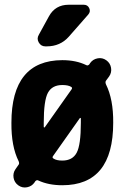

<svg xmlns="http://www.w3.org/2000/svg" viewBox="-20 -790 540 829"><path d="M276.4 -769.5H341.8Q358.4 -769.5 365.2 -754.9Q372.1 -740.2 361.3 -727.5L277.3 -631.8Q240.2 -589.8 181.6 -589.8H175.8Q157.2 -589.8 147.5 -606.4Q137.7 -623 147.5 -639.6L191.4 -719.7Q218.8 -769.5 276.4 -769.5ZM249 -96.7Q293 -96.7 311 -130.4Q329.1 -164.1 329.1 -259.8V-278.3Q329.1 -280.3 327.1 -280.8Q325.2 -281.2 324.2 -279.3L209 -116.2Q204.1 -109.4 210.9 -105.5Q223.6 -96.7 249 -96.7ZM168.9 -242.2Q168.9 -240.2 170.9 -239.7Q172.9 -239.3 173.8 -241.2L289.1 -404.3Q293.9 -411.1 287.1 -415Q274.4 -422.9 249 -422.9Q205.1 -422.9 187 -389.6Q168.9 -356.4 168.9 -259.8ZM437.5 -425.8Q469.7 -361.3 468.8 -259.8Q468.8 9.8 249 9.8Q189.5 9.8 145.5 -10.7Q138.7 -14.6 131.8 -6.8L128.9 -2Q117.2 14.6 96.7 18.6Q76.2 22.5 59.1 10.3Q42 -2 38.6 -22.5Q35.2 -43 46.9 -59.6L60.5 -79.1Q64.5 -84 60.5 -93.8Q28.3 -158.2 29.3 -259.8Q29.3 -529.3 249 -530.3Q308.6 -530.3 352.5 -508.8Q359.4 -504.9 366.2 -512.7L369.1 -517.6Q380.9 -534.2 401.4 -538.1Q421.9 -542 439 -529.8Q456.1 -517.6 459.5 -497.1Q462.9 -476.6 451.2 -460L437.5 -441.4Q433.6 -435.5 437.5 -425.8Z"/></svg>

Font: Rounded Mgen+ 2m bold
Style: Bold
Weight: 700
Designer: [Source Han Sans]
Ryoko NISHIZUKA  (kana & ideographs); Paul D. Hunt (Latin, Greek & Cyrillic); Wenlong ZHANG  (bopomofo
Version: Version 1.059.20150602